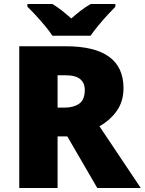

<svg xmlns="http://www.w3.org/2000/svg" viewBox="-20 -947 729 967"><path d="M311 -714Q602 -714 602 -503Q602 -438 569.5 -390.5Q537 -343 481 -311L689 0H470L319 -260H270V0H77V-714ZM308 -568H270V-405H306Q350 -405 378.5 -424.5Q407 -444 407 -494Q407 -529 384 -548.5Q361 -568 308 -568ZM244 -767Q229 -790 206.5 -817Q184 -844 160.5 -869.5Q137 -895 118 -913V-927H244Q270 -911 291.5 -894Q313 -877 339 -854Q365 -877 388 -894.5Q411 -912 437 -927H561V-913Q544 -896 520.5 -870.5Q497 -845 474.5 -817.5Q452 -790 436 -767Z"/></svg>

Font: Noto Sans Meetei Mayek Black
Style: Regular
Weight: 900
Designer: Monotype Design Team and Neelakash Kshetrimayum
Foundry: Monotype Imaging Inc.
Version: Version 2.002; ttfautohint (v1.8.4.7-5d5b)